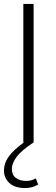

<svg xmlns="http://www.w3.org/2000/svg" viewBox="-26 -720 282 971"><path d="M100 231Q49 231 21.5 205.5Q-6 180 -6 142Q-6 107 16.5 74Q39 41 95 0H92V-700H144V0Q81 42 57.5 74Q34 106 34 134Q34 164 54 179.5Q74 195 106 195Q134 195 155 182L167 213Q139 231 100 231Z"/></svg>

Font: Red Hat Text Light
Style: Regular
Weight: 300
Designer: Pentagram, MCKL
Foundry: Pentagram, MCKL
Version: Version 1.023; ttfautohint (v1.8.3)